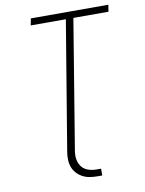

<svg xmlns="http://www.w3.org/2000/svg" viewBox="-98 -803 797 1056"><g transform="rotate(-10 300.0 -275.5)"><path d="M360 184Q338 184 316.5 180.5Q295 177 276.5 167Q258 157 244 141.5Q230 126 223 106.5Q216 87 215.5 64.5Q215 42 219 20L338 -697H142L149 -735H582L576 -697H380L262 20Q259 36 259 52.5Q259 69 263.5 84Q268 99 277 111.5Q286 124 299 131.5Q312 139 328 142.5Q344 146 360 146H386V184Z"/></g></svg>

Font: Iosevka SS04 XLt Ex
Style: Italic
Weight: 200
Width: 7
Italic angle: -9°
Monospace: yes
Designer: Belleve Invis
Foundry: Belleve Invis
Version: Version 19.0.0; ttfautohint (v1.8.4)